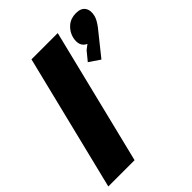

<svg xmlns="http://www.w3.org/2000/svg" viewBox="-232 -982 1118 1118"><g transform="rotate(-45 327.0 -423.5)"><path d="M428.2 -839.8 221.2 0H4.9L211.9 -839.8ZM649.9 -757.8Q643.6 -733.4 617.2 -698.2L499 -550.8L432.1 -596.2L477.1 -650.9L505.9 -672.9Q459 -693.8 473.1 -757.8Q482.9 -796.4 512.5 -821.8Q542 -847.2 585 -847.2Q627.4 -847.2 643.6 -822Q659.7 -796.9 649.9 -757.8Z"/></g></svg>

Font: Sinkin Sans 900 X Black Italic
Style: Regular
Weight: 950
Italic angle: -112°
Designer: Keith Bates
Foundry: K-Type
Version: Sinkin Sans (version 1.0)  by Keith Bates   •   © 2014   www